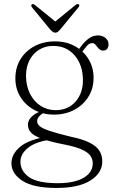

<svg xmlns="http://www.w3.org/2000/svg" viewBox="-20 -676 562 949"><path d="M329 -0.5Q261 -17 225.2 -29Q189.5 -41 176.5 -52.2Q163.5 -63.5 163.5 -77Q163.5 -90 174.5 -101.8Q185.5 -113.5 206 -124L188.5 -129Q161 -119 145.8 -107.2Q130.5 -95.5 124.2 -83.5Q118 -71.5 118 -60Q118 -38 132.8 -21.2Q147.5 -4.5 187.5 10Q227.5 24.5 304 39.5Q356.5 50 386 63.8Q415.5 77.5 427 94.2Q438.5 111 438.5 132Q438.5 161.5 418 183.5Q397.5 205.5 359.2 217.5Q321 229.5 266.5 229.5Q166.5 229.5 123.8 199.5Q81 169.5 81 123Q81 83 122 52Q163 21 243.5 13L226.5 -3.5Q122.5 13 79.5 49.5Q36.5 86 36.5 131Q36.5 182 90.8 217.5Q145 253 259.5 253Q368 253 426.8 216.2Q485.5 179.5 485.5 121.5Q485.5 91.5 471 68.8Q456.5 46 422.2 28.8Q388 11.5 329 -0.5ZM359 -419 379 -411Q397 -434.5 409 -448.8Q421 -463 436.5 -463Q444 -463 449.8 -457.2Q455.5 -451.5 460.5 -444.5Q465.5 -437.5 472.5 -431.8Q479.5 -426 490 -426Q503 -426 509.8 -434.8Q516.5 -443.5 516.5 -457.5Q516.5 -476 501.2 -488.5Q486 -501 464 -501Q439.5 -501 418 -485.2Q396.5 -469.5 377 -442ZM442.5 -291.5Q442.5 -343 417.5 -383.8Q392.5 -424.5 349.8 -448Q307 -471.5 252 -471.5Q195 -471.5 150.8 -448Q106.5 -424.5 81.2 -383.2Q56 -342 56 -288.5Q56 -237 81.2 -196.2Q106.5 -155.5 149.8 -132.5Q193 -109.5 248 -109.5Q302.5 -109.5 346.5 -132.8Q390.5 -156 416.5 -197Q442.5 -238 442.5 -291.5ZM242.5 -449Q309 -449 349.2 -401.8Q389.5 -354.5 390 -280Q390 -215.5 353.5 -173.8Q317 -132 256 -131.5Q213.5 -131.5 180.2 -153.2Q147 -175 128 -213.2Q109 -251.5 108.5 -301Q108.5 -344 125.2 -377.2Q142 -410.5 172.5 -429.8Q203 -449 242.5 -449ZM259 -565 152.5 -651.5Q148 -655 144.2 -655.8Q140.5 -656.5 137 -654Q134.5 -652 134.5 -648.2Q134.5 -644.5 138 -640L229 -529Q235.5 -522.5 241 -518.5Q246.5 -514.5 253.5 -514.5Q260.5 -514.5 265.5 -518.5Q270.5 -522.5 276.5 -529L368 -640Q372 -644.5 372 -648.2Q372 -652 369.5 -654Q366.5 -656.5 362.5 -655.8Q358.5 -655 353.5 -651.5L247.5 -565Z"/></svg>

Font: Fraunces ExtraLight
Style: Regular
Weight: 250
Version: Version 1.000;[b76b70a41]